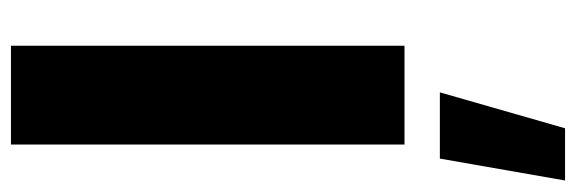

<svg xmlns="http://www.w3.org/2000/svg" viewBox="-364 -378 1027 342"><g transform="rotate(-90 149.0 -207.5)"><path d="M238 -701H62V0H238ZM155 63H37L-2 286H91Z"/></g></svg>

Font: Geom ExtraBold
Style: Bold
Weight: 800
Version: Version 1.102